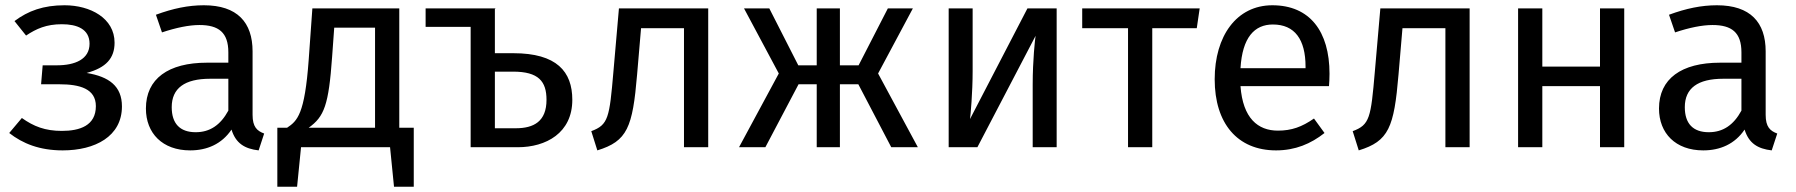

<svg xmlns="http://www.w3.org/2000/svg" viewBox="-20 -559 6818 729"><path d="M225 -539C145 -539 87 -518 35 -479L79 -424C118 -450 156 -467 215 -467C272 -467 320 -449 320 -393C320 -334 265 -311 196 -311H142L136 -239H206C283 -239 344 -222 344 -156C344 -82 283 -62 215 -62C151 -62 108 -79 63 -111L15 -54C66 -14 130 12 218 12C341 12 443 -41 443 -155C443 -232 394 -268 309 -282C383 -302 415 -338 415 -397C415 -490 323 -539 225 -539Z M723 -57C663 -57 632 -90 632 -152C632 -224 681 -260 778 -260H847V-139C817 -84 777 -57 723 -57ZM939 -123V-364C939 -474 881 -539 754 -539C695 -539 637 -527 572 -503L595 -436C649 -454 698 -464 737 -464C810 -464 847 -436 847 -360V-321H766C619 -321 534 -260 534 -147C534 -53 597 12 702 12C766 12 822 -12 859 -67C875 -15 909 6 962 12L983 -52C956 -62 939 -77 939 -123Z M1404 -74H1152C1211 -116 1228 -160 1241 -343L1249 -454H1404ZM1496 -74V-527H1166L1152 -331C1137 -125 1109 -100 1070 -74H1033V150H1108L1123 0H1461L1476 150H1551V-74Z M1938 -72H1859V-287H1928C2025 -287 2055 -250 2055 -180C2055 -98 2007 -72 1938 -72ZM1929 -357H1859V-525L1862 -527H1596V-457H1767V0H1946C2053 0 2153 -54 2153 -180C2153 -287 2094 -357 1929 -357Z M2330 -527 2309 -286C2294 -112 2290 -85 2225 -61L2248 12C2362 -23 2382 -75 2399 -276L2414 -452H2577V0H2669V-527Z M3446 -527H3351L3240 -311H3169V-527H3081V-311H3011L2901 -527H2805L2937 -280L2786 0H2886L3012 -239H3081V0H3169V-239H3239L3364 0H3465L3314 -280Z M3992 -527H3881L3663 -107C3665 -120 3673 -207 3673 -289V-527H3582V0H3691L3912 -423C3910 -411 3901 -331 3901 -238V0H3992Z M4535 -527H4089V-452H4263V0H4355V-452H4524Z M4937 -300H4690C4697 -417 4743 -466 4813 -466C4896 -466 4937 -409 4937 -306ZM5028 -279C5028 -440 4953 -539 4811 -539C4675 -539 4592 -422 4592 -258C4592 -91 4678 12 4825 12C4898 12 4957 -13 5009 -54L4969 -109C4923 -77 4884 -63 4832 -63C4756 -63 4699 -110 4690 -232H5026C5027 -244 5028 -261 5028 -279Z M5221 -527 5200 -286C5185 -112 5181 -85 5116 -61L5139 12C5253 -23 5273 -75 5290 -276L5305 -452H5468V0H5560V-527Z M6055 0H6147V-527H6055V-306H5836V-527H5744V0H5836V-232H6055Z M6468 -57C6408 -57 6377 -90 6377 -152C6377 -224 6426 -260 6523 -260H6592V-139C6562 -84 6522 -57 6468 -57ZM6684 -123V-364C6684 -474 6626 -539 6499 -539C6440 -539 6382 -527 6317 -503L6340 -436C6394 -454 6443 -464 6482 -464C6555 -464 6592 -436 6592 -360V-321H6511C6364 -321 6279 -260 6279 -147C6279 -53 6342 12 6447 12C6511 12 6567 -12 6604 -67C6620 -15 6654 6 6707 12L6728 -52C6701 -62 6684 -77 6684 -123Z"/></svg>

Font: Fira Math
Style: Regular
Weight: 400
Designer: Xiangdong Zeng
Foundry: Xiangdong Zeng
Version: Version 0.3.4